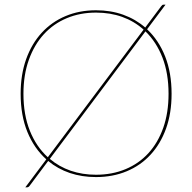

<svg xmlns="http://www.w3.org/2000/svg" viewBox="-20 -752 824 823"><path d="M715.5 -350Q715.5 -267 691.8 -201Q668 -135 625.2 -88.8Q582.5 -42.5 523 -17.8Q463.5 7 391.5 7Q331 7 279.2 -10.5Q227.5 -28 186.5 -62L106.5 45Q102 51 95.5 51H88.5L178.5 -69Q126.5 -115.5 97.5 -186.2Q68.5 -257 68.5 -350Q68.5 -432.5 92.2 -498.8Q116 -565 158.8 -611.5Q201.5 -658 260.8 -683Q320 -708 391.5 -708Q454.5 -708 507.8 -689Q561 -670 602.5 -634L671.5 -726Q674 -729 675.8 -730.5Q677.5 -732 681.5 -732H689.5L610.5 -626.5Q660.5 -579.5 688 -509.8Q715.5 -440 715.5 -350ZM80.5 -350Q80.5 -260 108 -191.5Q135.5 -123 185 -78L595.5 -625Q555.5 -661 504 -679.5Q452.5 -698 391.5 -698Q323.5 -698 266.5 -674.2Q209.5 -650.5 168.2 -605.5Q127 -560.5 103.8 -496Q80.5 -431.5 80.5 -350ZM702.5 -350Q702.5 -437.5 676.5 -504.8Q650.5 -572 603.5 -617.5L193.5 -71Q233 -37.5 283 -20.2Q333 -3 391.5 -3Q460.5 -3 517.8 -26.8Q575 -50.5 616 -95.2Q657 -140 679.8 -204.2Q702.5 -268.5 702.5 -350Z"/></svg>

Font: Lato Hairline
Style: Regular
Weight: 100
Designer: Lukasz Dziedzic
Foundry: tyPoland Lukasz Dziedzic
Version: Version 2.007; 2014-02-27